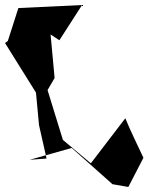

<svg xmlns="http://www.w3.org/2000/svg" viewBox="-25 -678 612 763"><path d="M225 -122 164 -320 192 -368 176 -541 211 -518 301 -658 48 -646 6 -515 -5 -507 118 -310 130 -181 160 -48 93 -43 260 -90 422 54 485 65 545 -51C521 -103 495 -154 473 -208L336 -29Z"/></svg>

Font: Asimov Silicon
Style: Regular
Weight: 400
Designer: Google
Version: Version 2.000980; 2014